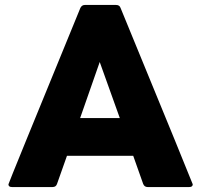

<svg xmlns="http://www.w3.org/2000/svg" viewBox="-20 -754 810 774"><path d="M743 0H575Q562 0 557 -13L517 -126H250L210 -13Q206 0 192 0H28Q14 0 14 -11Q14 -15 304 -722Q310 -734 322 -734H448Q462 -734 466 -722Q757 -14 757 -11Q757 0 743 0ZM463 -278 382 -504 303 -278Z"/></svg>

Font: YamahaIndonesia935. App XBold
Style: Regular
Weight: 800
Designer: Dalton Maag Ltd
Foundry: Dalton Maag Ltd
Version: Version 1.002; January 01, 2024; Regular/Italic